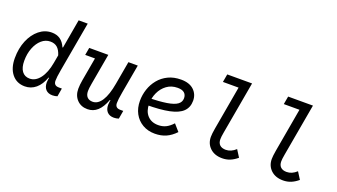

<svg xmlns="http://www.w3.org/2000/svg" viewBox="-63 -1246 3125 1778"><g transform="rotate(20 1500.0 -357.0)"><path d="M215 15.5Q134.5 15.5 87.2 -43Q40 -101.5 40 -200Q40 -296 72 -372.8Q104 -449.5 159.2 -494.2Q214.5 -539 283 -539Q332 -539 366 -515.2Q400 -491.5 420.5 -443.5H458.5L419.5 -408L476 -730H565.5L479 -242Q471.5 -199.5 468.5 -174.8Q465.5 -150 465.5 -131.5Q465.5 -83 516.5 -83H546L532 -2Q521 1.5 509.5 3.8Q498 6 485 6Q442 6 418.5 -19Q395 -44 395 -89.5Q395 -102.5 398.2 -121.5Q401.5 -140.5 408 -170.5L433 -129.5L395.5 -136.5Q369 -62.5 322.5 -23.5Q276 15.5 215 15.5ZM232.5 -67.5Q290.5 -67.5 333.8 -124.2Q377 -181 395 -282L409 -360.5Q393.5 -410.5 367 -433.2Q340.5 -456 298.5 -456Q251 -456 213 -422.8Q175 -389.5 152.8 -333Q130.5 -276.5 130.5 -206Q130.5 -139.5 157.2 -103.5Q184 -67.5 232.5 -67.5Z M832.5 15.5Q768.5 15.5 729 -26Q689.5 -67.5 689.5 -134Q689.5 -154.5 691.8 -175Q694 -195.5 698 -219.5L743 -474L757.5 -450H642.5L655.5 -523.5H843.5L790 -221Q785 -191.5 783 -175.5Q781 -159.5 781 -144.5Q781 -106.5 800.2 -86Q819.5 -65.5 854.5 -65.5Q906.5 -65.5 944 -124Q981.5 -182.5 1001.5 -297L1041.5 -523.5H1134L1084 -242Q1076.5 -199.5 1073.5 -174.8Q1070.5 -150 1070.5 -131.5Q1070.5 -83 1121.5 -83H1151L1137 -2Q1113 6 1090 6Q1047 6 1023.5 -19Q1000 -44 1000 -89.5Q1000 -102.5 1003 -120.8Q1006 -139 1013 -170.5L1038 -129.5L1000.5 -136.5Q971.5 -59 930.2 -21.8Q889 15.5 832.5 15.5Z M1496 15.5Q1427.5 15.5 1375 -15.2Q1322.5 -46 1293.2 -100Q1264 -154 1264 -224.5Q1264 -283 1282.5 -339Q1301 -395 1338 -440.2Q1375 -485.5 1429.8 -512.2Q1484.5 -539 1557 -539Q1638.5 -539 1682.8 -497.5Q1727 -456 1727 -392Q1727 -327 1686 -286.5Q1645 -246 1556.8 -227.5Q1468.5 -209 1326.5 -209L1320 -276Q1436 -279 1506.2 -290.2Q1576.5 -301.5 1608.2 -324.5Q1640 -347.5 1640 -385.5Q1640 -419 1618.5 -437.8Q1597 -456.5 1552.5 -456.5Q1491 -456.5 1446.2 -423.5Q1401.5 -390.5 1377.5 -338Q1353.5 -285.5 1353.5 -226.5Q1353.5 -154.5 1392.5 -112.2Q1431.5 -70 1498.5 -70Q1540 -70 1573.5 -86.2Q1607 -102.5 1640.5 -139L1698 -73.5Q1654.5 -27.5 1606 -6Q1557.5 15.5 1496 15.5Z M2160.5 16Q2085 16 2040.2 -26.5Q1995.5 -69 1995.5 -135.5Q1995.5 -151.5 1997.8 -171Q2000 -190.5 2005 -220L2086 -680.5L2107.5 -651H1926.5L1940.5 -730H2185L2093.5 -212.5Q2089 -187 2087.2 -171.8Q2085.5 -156.5 2085.5 -144.5Q2085.5 -108 2106 -88.5Q2126.5 -69 2164.5 -69Q2191 -69 2215.2 -79.5Q2239.5 -90 2263 -111.5L2307 -42Q2272 -12.5 2236.5 1.8Q2201 16 2160.5 16Z M2760.5 16Q2685 16 2640.2 -26.5Q2595.5 -69 2595.5 -135.5Q2595.5 -151.5 2597.8 -171Q2600 -190.5 2605 -220L2686 -680.5L2707.5 -651H2526.5L2540.5 -730H2785L2693.5 -212.5Q2689 -187 2687.2 -171.8Q2685.5 -156.5 2685.5 -144.5Q2685.5 -108 2706 -88.5Q2726.5 -69 2764.5 -69Q2791 -69 2815.2 -79.5Q2839.5 -90 2863 -111.5L2907 -42Q2872 -12.5 2836.5 1.8Q2801 16 2760.5 16Z"/></g></svg>

Font: Google Sans Code
Style: Italic
Weight: 400
Italic angle: -10°
Monospace: yes
Designer: Google Sans Code Authors
Foundry: Google LLC
Version: Version 6.000